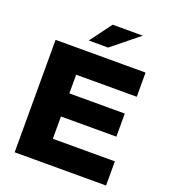

<svg xmlns="http://www.w3.org/2000/svg" viewBox="-162 -1034 1012 1149"><g transform="rotate(20 344.0 -459.0)"><path d="M639 -716V-562H253V-443H606V-296H253V-154H648V0H66V-716ZM548 -918 377 -780H254L356 -918Z"/></g></svg>

Font: Almarai ExtraBold
Style: Regular
Weight: 800
Designer: Boutros International 2019
Foundry: Created by Boutros International 2019
Version: Version 1.10